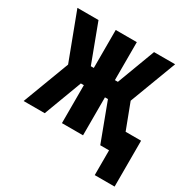

<svg xmlns="http://www.w3.org/2000/svg" viewBox="-153 -668 928 946"><g transform="rotate(30 310.5 -194.5)"><path d="M621 141H508V0H458L377 -216H360V0H240V-216H223L142 0H22L122 -265L22 -530H142L223 -314H240V-530H360V-314H377L458 -530H578L478 -265L533 -120H621Z"/></g></svg>

Font: Iosevka Curly Heavy Extended
Style: Regular
Weight: 900
Width: 7
Monospace: yes
Designer: Belleve Invis
Foundry: Belleve Invis
Version: Version 11.1.0; ttfautohint (v1.8.3)